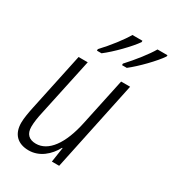

<svg xmlns="http://www.w3.org/2000/svg" viewBox="-187 -869 883 981"><g transform="rotate(30 254.5 -378.0)"><path d="M333 -615V-606H361C409 -643 480 -716 508 -758L509 -766H450C427 -726 379 -665 333 -615ZM185 -615V-606H212C262 -644 332 -716 361 -758V-766H302C279 -726 232 -665 185 -615ZM137 10C200 10 250 -33 279 -87H282L269 0H312L424 -531H371L312 -254C283 -115 225 -38 152 -38C111 -38 89 -60 89 -102C89 -128 94 -159 101 -190L174 -531H120L48 -192C41 -159 34 -121 34 -94C34 -26 73 10 137 10Z"/></g></svg>

Font: Noto Sans Condensed Light
Style: Italic
Weight: 300
Width: 3
Italic angle: -12°
Designer: Monotype Design Team
Foundry: Monotype Imaging Inc.
Version: Version 2.013